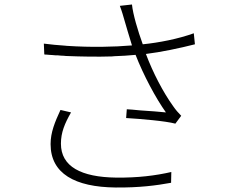

<svg xmlns="http://www.w3.org/2000/svg" viewBox="-20 -804 1040 854"><path d="M786 -289C773 -302 761 -316 750 -332C706 -393 660 -481 629 -564C695 -572 781 -590 847 -607L842 -656C773 -631 686 -614 615 -607C593 -667 571 -742 567 -784L513 -778C522 -755 529 -730 535 -709C542 -684 553 -648 567 -602C486 -595 385 -593 278 -600L268 -601C237 -603 206 -606 175 -610L177 -562C181 -561 184 -561 188 -561L199 -560C204 -560 210 -559 215 -559L226 -558H236C245 -557 254 -556 263 -556L273 -555C345 -552 413 -551 478 -553L488 -554C520 -555 552 -557 583 -560C618 -470 673 -367 718 -304C692 -307 648 -310 604 -313L593 -314C576 -316 560 -317 544 -318L541 -279C606 -275 716 -266 760 -254L786 -289ZM741 9 742 -39C672 -23 594 -13 497 -14C341 -16 251 -63 251 -165C251 -215 268 -255 296 -304L249 -315C224 -261 205 -215 205 -163C205 -32 313 28 494 30C600 31 675 21 741 9Z"/></svg>

Font: Glow Sans SC Normal Light
Style: Regular
Weight: 300
Designer: Ryoko NISHIZUKA (kana, bopomofo & ideographs); Paul D. Hunt (Latin, Greek & Cyrillic); Sandoll Communications, Soo-young
Version: Version 0.93